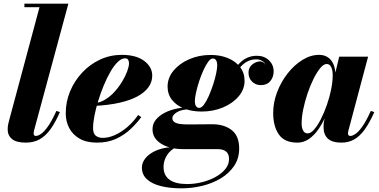

<svg xmlns="http://www.w3.org/2000/svg" viewBox="-20 -770 2073 1050"><path d="M121.5 10Q69 10 45.5 -9.8Q22 -29.5 22 -62Q22 -77.5 24.8 -90.8Q27.5 -104 30 -112L196 -730.5H113.5V-750H354L166.5 -57.5Q165.5 -53 164.8 -48.8Q164 -44.5 164 -41Q164 -26.5 176 -26.5Q188 -26.5 204.8 -38Q221.5 -49.5 242.5 -79Q263.5 -108.5 288.5 -163.5L307.5 -157Q282.5 -99.5 255.5 -62.5Q228.5 -25.5 196 -7.8Q163.5 10 121.5 10Z M510 10Q453 10 415.2 -11.8Q377.5 -33.5 358.5 -69.8Q339.5 -106 339.5 -150Q339.5 -213.5 363.5 -271Q387.5 -328.5 429.8 -373.5Q472 -418.5 527.5 -444.2Q583 -470 646 -470Q724.5 -470 768.5 -437Q812.5 -404 812.5 -356.5Q812.5 -322 792 -293.2Q771.5 -264.5 731.5 -242.8Q691.5 -221 632 -207.8Q572.5 -194.5 493.5 -190.5V-205.5Q525.5 -207.5 554.5 -225Q583.5 -242.5 607.2 -269Q631 -295.5 648.5 -324.8Q666 -354 675.8 -380.5Q685.5 -407 685.5 -424Q685.5 -435.5 680.8 -443.2Q676 -451 663.5 -451Q644.5 -451 624 -431.2Q603.5 -411.5 584 -377.8Q564.5 -344 547.5 -303Q530.5 -262 517.2 -219Q504 -176 496.5 -137Q489 -98 489 -70Q489 -39.5 503.8 -27.8Q518.5 -16 542.5 -16Q573.5 -16 608 -31.2Q642.5 -46.5 675.5 -74.5Q708.5 -102.5 735.5 -141L752.5 -129.5Q727.5 -95.5 693.5 -63.5Q659.5 -31.5 614.5 -10.8Q569.5 10 510 10Z M973 260Q908 260 859 247.5Q810 235 783 209.8Q756 184.5 756 146.5Q756 124.5 769 104.2Q782 84 805.5 68.5Q829 53 860.5 44Q892 35 929 35H944.5Q927 42 911 57.2Q895 72.5 884.8 94.8Q874.5 117 874.5 143.5Q874.5 189 907 212.8Q939.5 236.5 1003.5 236.5Q1045 236.5 1085.5 226.2Q1126 216 1159.2 197.5Q1192.5 179 1212.5 154.2Q1232.5 129.5 1232.5 100Q1232.5 72 1216.5 58.8Q1200.5 45.5 1170.5 45.5Q1161 45.5 1141 45.5Q1121 45.5 1096.2 45.5Q1071.5 45.5 1047 45.5Q1022.5 45.5 1004.2 45.5Q986 45.5 979.5 45.5Q934.5 45.5 896.8 32.8Q859 20 836.5 -4.2Q814 -28.5 814 -62.5Q814 -93 832.5 -115.5Q851 -138 881.2 -153.5Q911.5 -169 948.8 -176.5Q986 -184 1023.5 -184L1022.5 -172.5Q974 -172.5 948.2 -156.8Q922.5 -141 922.5 -124Q922.5 -110 934 -102.2Q945.5 -94.5 965.2 -92Q985 -89.5 1010 -89.5Q1027.5 -89.5 1052.8 -89.8Q1078 -90 1102.5 -90.2Q1127 -90.5 1141 -90.5Q1205.5 -90.5 1246.8 -58.8Q1288 -27 1288 42Q1288 96.5 1260.2 137.5Q1232.5 178.5 1186.8 205.8Q1141 233 1085.2 246.5Q1029.5 260 973 260ZM1082 -160Q1028.5 -160 986.8 -176.5Q945 -193 920.8 -223.5Q896.5 -254 896.5 -296.5Q896.5 -344.5 929 -383.8Q961.5 -423 1015 -446.2Q1068.5 -469.5 1132 -469.5Q1185 -469.5 1227 -452Q1269 -434.5 1293.2 -402.8Q1317.5 -371 1317.5 -328.5Q1317.5 -281 1285 -242.8Q1252.5 -204.5 1199 -182.2Q1145.5 -160 1082 -160ZM1070 -180Q1082 -180 1095.5 -198Q1109 -216 1121.8 -245Q1134.5 -274 1145.2 -306.5Q1156 -339 1162 -367.8Q1168 -396.5 1168 -414Q1168 -429 1162.2 -439.5Q1156.5 -450 1143.5 -450Q1131.5 -450 1118.2 -431.8Q1105 -413.5 1092 -384.8Q1079 -356 1068.5 -323.8Q1058 -291.5 1051.8 -262.5Q1045.5 -233.5 1045.5 -216.5Q1045.5 -201.5 1051.2 -190.8Q1057 -180 1070 -180ZM1385 -465Q1424.5 -465 1450.5 -440.5Q1476.5 -416 1476.5 -380Q1476.5 -348.5 1458.2 -326.5Q1440 -304.5 1406.5 -304.5Q1378.5 -304.5 1358.8 -323.5Q1339 -342.5 1339 -373Q1339 -399.5 1358 -416Q1377 -432.5 1402 -434.5Q1413 -434 1422.5 -427.5Q1432 -421 1436 -410Q1431 -426 1415.5 -435.8Q1400 -445.5 1380.5 -445.5Q1355.5 -445.5 1333.8 -434.5Q1312 -423.5 1292.8 -401.5Q1273.5 -379.5 1257.5 -347L1243.5 -354.5Q1270 -410 1304.8 -437.5Q1339.5 -465 1385 -465Z M1606.5 10Q1536 10 1505 -34.5Q1474 -79 1474 -152.5Q1474 -210 1495.5 -266.2Q1517 -322.5 1553 -368.5Q1589 -414.5 1633.8 -442.2Q1678.5 -470 1725 -470Q1753.5 -470 1773.8 -456.2Q1794 -442.5 1804.5 -416.2Q1815 -390 1815 -353.5Q1815 -332.5 1809.2 -297.8Q1803.5 -263 1792.2 -222Q1781 -181 1763.5 -140.2Q1746 -99.5 1723 -65.5Q1700 -31.5 1670.8 -10.8Q1641.5 10 1606.5 10ZM1662.5 -40.5Q1679.5 -40.5 1698.2 -62Q1717 -83.5 1735 -119Q1753 -154.5 1767.8 -196.8Q1782.5 -239 1791 -281.2Q1799.5 -323.5 1799.5 -358.5Q1799.5 -377.5 1795.8 -391.2Q1792 -405 1784.8 -412.5Q1777.5 -420 1766.5 -420Q1749.5 -420 1731 -397.2Q1712.5 -374.5 1694.2 -337.8Q1676 -301 1661.5 -257.8Q1647 -214.5 1638.2 -171.8Q1629.5 -129 1629.5 -95.5Q1629.5 -71 1637.8 -55.8Q1646 -40.5 1662.5 -40.5ZM1847.5 10Q1796.5 10 1773 -12Q1749.5 -34 1749.5 -73.5Q1749.5 -83.5 1750 -91Q1750.5 -98.5 1751.5 -103.5L1767.5 -179L1793 -259.5L1807 -343L1835 -460H1993L1885 -54.5Q1883 -47 1883 -39.5Q1883 -34.5 1886 -30.5Q1889 -26.5 1896 -26.5Q1907.5 -26.5 1924.5 -38Q1941.5 -49.5 1962.2 -79Q1983 -108.5 2008 -163.5L2027 -157Q2001.5 -99.5 1975 -62.5Q1948.5 -25.5 1917.5 -7.8Q1886.5 10 1847.5 10Z"/></svg>

Font: Bodoni Moda 11pt ExtraBold
Style: Italic
Weight: 800
Italic angle: -13°
Version: Version 2.004